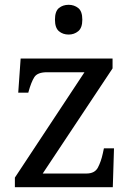

<svg xmlns="http://www.w3.org/2000/svg" viewBox="-20 -780 551 800"><path d="M42 0V-40L332 -479H176Q136 -479 123 -458.5Q110 -438 99 -398L98 -394H56L66 -536H449V-495L158 -57H340Q375 -57 388 -82Q401 -107 408 -139L413 -162H455L450 0ZM266 -636Q242 -636 225.5 -650Q209 -664 209 -698Q209 -733 225.5 -746.5Q242 -760 266 -760Q289 -760 306 -746.5Q323 -733 323 -698Q323 -664 306 -650Q289 -636 266 -636Z"/></svg>

Font: Noto Serif Yezidi
Style: Regular
Weight: 400
Designer: Dalton Maag Ltd
Foundry: Dalton Maag Ltd
Version: Version 1.001; ttfautohint (v1.8.4.7-5d5b)